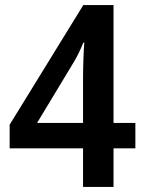

<svg xmlns="http://www.w3.org/2000/svg" viewBox="-20 -736 569 756"><path d="M513 -152V-252H427V-716H308L18 -245V-152H307V0H427V-152ZM307 -252H126L269 -489Q290 -523 308 -568H312Q310 -549 308.5 -505Q307 -461 307 -429Z"/></svg>

Font: Noto Sans Arabic UI SemiCondensed Semi
Style: Regular
Weight: 600
Width: 4
Designer: Nadine Chahine - Monotype Design Team
Foundry: Monotype Imaging Inc.
Version: Version 1.900